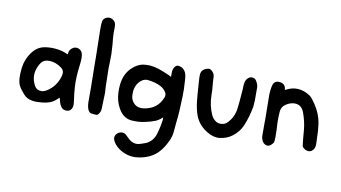

<svg xmlns="http://www.w3.org/2000/svg" viewBox="-93 -961 2610 1469"><g transform="rotate(10 1212.0 -226.5)"><path d="M492 -48Q497 -11 479 9Q465 24 442.5 22Q420 20 409 7Q394 -10 387 -37Q386 -42 379 -67Q359 -48 343.5 -36.5Q328 -25 310 -19Q284 -10 254 -7Q208 -2 177 -7Q134 -13 107 -44Q83 -72 71 -90Q59 -108 54 -131Q49 -153 50 -195Q52 -244 60 -275Q84 -357 137 -400Q167 -424 214 -429Q272 -436 331 -422Q356 -415 375 -406Q384 -401 383 -411Q384 -437 405 -453Q428 -472 456 -462Q484 -451 489 -418Q494 -389 486 -331Q474 -235 479 -166Q480 -134 492 -48ZM367 -236Q377 -274 349 -295Q305 -328 256 -330Q217 -332 197 -311Q186 -300 176 -280Q135 -199 178 -122Q194 -92 231 -92Q249 -91 272 -105Q345 -150 367 -236Z M711 -216Q712 -189 714 -162Q713 -132 710 -36Q710 -17 694 4Q686 15 674 14Q652 12 650 12Q620 12 610 -18Q601 -41 601 -78Q601 -87 601 -181Q601 -235 598 -377Q598 -368 598 -413Q598 -438 597 -464Q597 -495 595 -564.5Q593 -634 594 -671Q595 -678 597 -698Q600 -719 624 -730Q647 -741 670 -729Q693 -717 698 -694Q700 -682 700 -664Q698 -623 702 -580Q707 -539 708 -505Q712 -463 710 -420Q710 -419 708 -353Q709 -284 711 -216Z M1301 -341Q1305 -301 1303 -236Q1300 -109 1291 -43Q1286 1 1283 44Q1280 75 1264 110Q1237 169 1204 204Q1153 260 1064 277Q1000 290 942 266Q880 241 851 191Q835 163 849 139Q867 112 900 113Q918 113 937 134Q960 158 975 167Q1011 188 1049 174Q1070 168 1090 160Q1145 134 1162 73Q1178 20 1185 -36Q1185 -37 1185 -56Q1162 -34 1135 -21Q1095 -5 1053 3Q1012 13 956 10Q889 7 850 -59Q816 -116 814 -190Q813 -248 824 -288Q846 -368 920 -411Q941 -423 963.5 -426.5Q986 -430 1016 -429Q1052 -426 1084 -415.5Q1116 -405 1169 -382Q1170 -382 1190 -371Q1190 -402 1190 -404Q1190 -429 1203 -449Q1217 -470 1241 -463Q1285 -452 1296 -401Q1301 -371 1301 -341ZM1169 -209Q1177 -231 1164 -250Q1149 -273 1126 -286Q1082 -311 1016 -317Q981 -318 952 -284Q919 -244 923 -179Q926 -139 956 -114Q983 -91 1029 -98Q1133 -114 1169 -209Z M1836 -455Q1856 -423 1853 -394Q1853 -392 1853 -354Q1855 -306 1850 -258Q1835 -174 1806 -105Q1783 -50 1732 -12Q1691 19 1633 25Q1589 29 1536 -3Q1468 -45 1442 -114Q1425 -160 1418 -223Q1412 -278 1408 -349Q1410 -321 1406.5 -367Q1403 -413 1405 -430Q1410 -473 1460 -482Q1481 -487 1501 -458Q1511 -444 1511 -423Q1513 -376 1518 -330Q1519 -324 1519 -291Q1520 -207 1551 -139Q1564 -110 1590 -93Q1607 -82 1632 -84Q1657 -86 1672 -100Q1716 -140 1730 -202Q1734 -221 1739 -276Q1743 -314 1747 -375Q1746 -402 1751 -427Q1757 -453 1775 -466Q1789 -477 1808 -474Q1827 -471 1836 -455Z M2373 -63Q2375 -30 2358 -10Q2337 13 2308 3Q2292 -2 2279 -16Q2275 -20 2274 -27Q2269 -56 2262 -148Q2256 -214 2231 -281Q2217 -318 2189 -329.5Q2161 -341 2125 -330Q2101 -322 2080 -305Q2058 -287 2055 -252Q2052 -210 2053 -167Q2057 -111 2057 -55Q2056 -35 2055 -22Q2053 -10 2039.5 3Q2026 16 2013 19Q1985 20 1968 -6Q1956 -29 1956 -51Q1956 -60 1956 -150Q1957 -182 1955.5 -256Q1954 -330 1954 -369Q1955 -409 1964 -442Q1973 -477 2009 -477Q2028 -477 2040 -470Q2062 -458 2064 -431Q2064 -421 2072 -427Q2166 -477 2260 -414Q2268 -408 2280 -394Q2335 -324 2354 -257Q2365 -218 2369 -163Q2371 -113 2373 -63Z"/></g></svg>

Font: LXGW WenKai & Jojoba
Style: Regular
Weight: 400
Designer: LXGW / Fontworks Inc.
Foundry: LXGW / Fontworks Inc.
Version: Version 1.501;January 22, 2025;FontCreator 15.0.0.2927 64-bi